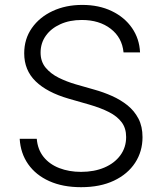

<svg xmlns="http://www.w3.org/2000/svg" viewBox="-20 -758 667 790"><path d="M313.5 12.2Q238.3 12.2 182.9 -12.7Q127.4 -37.6 95.9 -82.5Q64.5 -127.4 61 -187H131.3Q134.8 -143.1 159.2 -112.5Q183.6 -82 223.9 -66.4Q264.2 -50.8 313.5 -50.8Q367.7 -50.8 409.4 -68.6Q451.2 -86.4 475.1 -118.9Q499 -151.4 499 -194.3Q499 -230.5 480.5 -255.1Q461.9 -279.8 428.2 -296.9Q394.5 -314 347.7 -327.6L262.2 -352.1Q173.3 -377.9 126.5 -423.6Q79.6 -469.2 79.6 -538.6Q79.6 -597.7 111.1 -642.6Q142.6 -687.5 196.5 -712.6Q250.5 -737.8 318.4 -737.8Q387.2 -737.8 439.9 -712.4Q492.7 -687 523.2 -642.8Q553.7 -598.6 556.2 -542.5H488.3Q482.4 -603.5 435.5 -639.6Q388.7 -675.8 316.4 -675.8Q266.6 -675.8 228.3 -658.4Q189.9 -641.1 168.5 -610.8Q147 -580.6 147 -541.5Q147 -504.9 167.7 -479.7Q188.5 -454.6 221.4 -438.2Q254.4 -421.9 291.5 -411.1L368.2 -389.2Q405.3 -378.9 440.4 -363.3Q475.6 -347.7 504.2 -325Q532.7 -302.2 549.6 -270Q566.4 -237.8 566.4 -193.8Q566.4 -134.8 535.9 -88.1Q505.4 -41.5 448.7 -14.6Q392.1 12.2 313.5 12.2Z"/></svg>

Font: Inter 16pt Light
Style: Regular
Weight: 300
Version: Version 4.001;git-66647c0bb